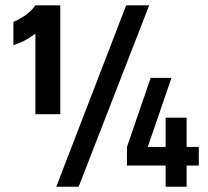

<svg xmlns="http://www.w3.org/2000/svg" viewBox="-20 -708 788 728"><path d="M114.2 -275H208.6V-687.8H114Q99 -666.2 77.8 -651.2Q56.6 -636.2 30.8 -625V-536.8Q33.8 -537.8 57.1 -546.8Q80.4 -555.8 114.2 -580.4ZM458.4 -687.8 193.4 0H278.2L545.6 -687.8ZM461.4 -80.4H608V0H687.6V-80.4H733.8V-150.8H687.6V-261.8H608V-150.8H540.2L630.2 -412.8H551.4L461.4 -150.8Z"/></svg>

Font: Secuela Light
Style: Regular
Weight: 300
Designer: Fernando Haro
Foundry: deFharo
Version: Version 1.708